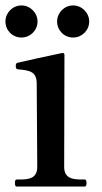

<svg xmlns="http://www.w3.org/2000/svg" viewBox="-21 -686 374 706"><path d="M117 -607C117 -574 90 -548 58 -548C25 -548 -1 -574 -1 -607C-1 -639 25 -666 58 -666C90 -666 117 -639 117 -607ZM307 -607C307 -574 280 -548 248 -548C215 -548 189 -574 189 -607C189 -639 215 -666 248 -666C280 -666 307 -639 307 -607ZM290 0C296 0 297 -5 297 -13C297 -21 296 -26 290 -26H279C248 -26 215 -29 215 -72L216 -484C216 -489 213 -492 207 -491C173 -484 53 -458 43 -455C38 -453 37 -450 37 -444C37 -438 38 -431 46 -431C87 -427 114 -424 114 -378L116 -72C116 -29 83 -26 53 -26H41C35 -26 34 -21 34 -13C34 -5 35 0 41 0Z"/></svg>

Font: Shippori Mincho OTF SemiBold
Style: Regular
Weight: 600
Designer: FONTDASU
Foundry: FONTDASU / Google Inc. / but / Adobe
Version: Version 3.300;hotconv 1.0.109;makeotfexe 2.5.65596